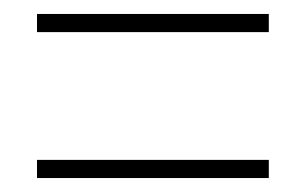

<svg xmlns="http://www.w3.org/2000/svg" viewBox="-20 -490 439 275"><path d="M33 -444H365V-470H33ZM33 -235H365V-261H33Z"/></svg>

Font: Noto Sans Malayalam ExtraCondensed Thin
Style: Regular
Weight: 100
Width: 2
Designer: Jelle Bosma - Monotype Design Team
Foundry: Monotype Imaging Inc.
Version: Version 2.104